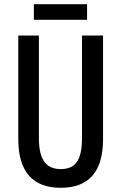

<svg xmlns="http://www.w3.org/2000/svg" viewBox="-20 -883 577 913"><path d="M394 -863H141V-789H394ZM470 -221V-714H370V-227C370 -119 337 -79 269 -79C202 -79 165 -119 165 -226V-714H67V-221C67 -65 137 10 269 10C401 10 470 -65 470 -221Z"/></svg>

Font: Noto Sans Sinhala UI ExtraCondensed Medium
Style: Regular
Weight: 500
Width: 2
Designer: Jelle Bosma - Monotype Design Team
Foundry: Monotype Imaging Inc.
Version: Version 2.006